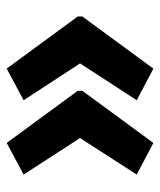

<svg xmlns="http://www.w3.org/2000/svg" viewBox="29 -568 490 589"><g transform="rotate(90 274.5 -274.0)"><path d="M31 -281V-267L191 -49L288 -101L175 -274L288 -448L191 -499ZM259 -281V-267L419 -49L516 -101L404 -274L516 -448L419 -499Z"/></g></svg>

Font: Noto Sans Devanagari UI Condensed
Style: Bold
Weight: 700
Width: 3
Designer: Jelle Bosma - Monotype Design Team
Foundry: Monotype Imaging Inc.
Version: Version 2.004